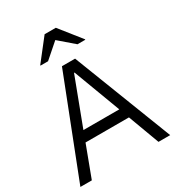

<svg xmlns="http://www.w3.org/2000/svg" viewBox="-208 -1015 1041 1139"><g transform="rotate(-30 312.5 -445.5)"><path d="M5 0 268.3 -675H358.3L620 0H540L460.8 -213.3H163.3L83.3 0ZM189.2 -283.3H435L314.2 -605H310.8ZM160 -741.7V-745L274.2 -890.8H350.8L466.7 -745V-741.7H413.3L311.7 -829.2L211.7 -741.7Z"/></g></svg>

Font: Funnel Sans Light
Style: Regular
Weight: 300
Designer: NORD ID, Kristian Moeller
Foundry: Dicotype
Version: Version 1.000